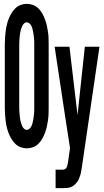

<svg xmlns="http://www.w3.org/2000/svg" viewBox="-20 -763 540 998"><path d="M119 8Q103 8 87 2Q71 -4 59 -16Q47 -28 38.5 -42.5Q30 -57 24 -73Q18 -89 14.5 -105Q11 -121 9 -138Q7 -155 6 -171.5Q5 -188 5 -205V-530Q5 -547 6 -563.5Q7 -580 9 -597Q11 -614 14.5 -630Q18 -646 24 -662Q30 -678 38.5 -692.5Q47 -707 59 -719Q71 -731 87 -737Q103 -743 119 -743Q136 -743 152 -737Q168 -731 180 -719Q192 -707 200 -692.5Q208 -678 214 -662Q220 -646 223.5 -630Q227 -614 229.5 -597Q232 -580 232.5 -563.5Q233 -547 233 -530V-205Q233 -188 232.5 -171.5Q232 -155 229.5 -138Q227 -121 223.5 -105Q220 -89 214 -73Q208 -57 200 -42.5Q192 -28 180 -16Q168 -4 152 2Q136 8 119 8ZM119 -88Q127 -88 133.5 -94Q140 -100 143.5 -107.5Q147 -115 149 -123Q151 -131 152.5 -139Q154 -147 155 -155.5Q156 -164 157 -172Q158 -180 158 -188.5Q158 -197 158 -205V-530Q158 -538 158 -546.5Q158 -555 157 -563Q156 -571 155 -579.5Q154 -588 152.5 -596Q151 -604 149 -612Q147 -620 143.5 -627.5Q140 -635 133.5 -641Q127 -647 119 -647Q111 -647 105 -641Q99 -635 95.5 -627.5Q92 -620 89.5 -612Q87 -604 85.5 -596Q84 -588 83 -579.5Q82 -571 81.5 -563Q81 -555 80.5 -546.5Q80 -538 80 -530V-205Q80 -197 80.5 -188.5Q81 -180 81.5 -172Q82 -164 83 -155.5Q84 -147 85.5 -139Q87 -131 89.5 -123Q92 -115 95.5 -107.5Q99 -100 105 -94Q111 -88 119 -88ZM269 215V119H307Q313 119 318.5 115.5Q324 112 326.5 107Q329 102 330.5 95.5Q332 89 333 83L344 7L312 -201L264 -520H341L383 -165L421 -520H497L406 103Q404 114 402.5 124.5Q401 135 398 145Q395 155 391 165Q387 175 381 183Q375 191 366.5 198.5Q358 206 348.5 209.5Q339 213 328 214Q317 215 307 215Z"/></svg>

Font: Moesevka
Style: Bold
Weight: 700
Monospace: yes
Designer: Belleve Invis
Foundry: Belleve Invis
Version: Version 32.5.0; ttfautohint (v1.8.4)